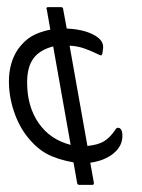

<svg xmlns="http://www.w3.org/2000/svg" viewBox="-20 -447 399 538"><path d="M233 9 243 65V67Q243 71 239 71H202Q197 71 196 65L186 8Q141 0 112 -15.5Q83 -31 58 -62Q33 -93 19 -135Q5 -177 5 -219Q5 -272 31 -310Q48 -333 68 -345Q88 -357 121 -364L111 -421Q111 -421 110.5 -421.5Q110 -422 110 -423Q110 -427 115 -427H151Q157 -427 157 -421L167 -367Q212 -365 240.5 -350.5Q269 -336 269 -316V-313L267 -298Q266 -292 263 -292Q259 -292 257 -294Q232 -306 214 -312Q196 -318 175 -319L225 -38Q254 -41 270.5 -50.5Q287 -60 303 -83Q306 -89 310 -89Q323 -89 323 -66Q323 -38 298.5 -17.5Q274 3 233 9ZM178 -41 129 -317Q91 -307 73.5 -283Q56 -259 56 -216Q56 -149 88 -102.5Q120 -56 178 -41Z"/></svg>

Font: Zain Light
Style: Italic
Weight: 300
Italic angle: -10°
Designer: Zain,Boutros
Foundry: Mobile Telecommunications Company (Zain), 2024
Version: Version 1.51; ttfautohint (v1.8.4)